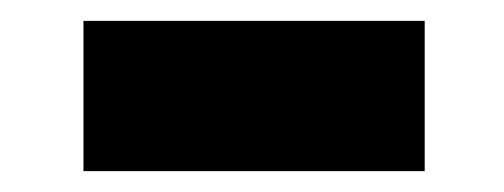

<svg xmlns="http://www.w3.org/2000/svg" viewBox="-20 -727 483 184"><path d="M60 -563V-707H387V-563Z"/></svg>

Font: Titillium Web
Style: Black
Weight: 900
Version: Version 1.001;PS 35.000;hotconv 1.0.70;makeotf.lib2.5.55311